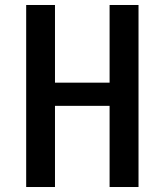

<svg xmlns="http://www.w3.org/2000/svg" viewBox="-20 -750 660 770"><path d="M200.5 0V-325.5H419.5V0H535.5V-730H419.5V-418.5H200.5V-730H85V0Z"/></svg>

Font: Monaspace Argon Medium
Style: Regular
Weight: 500
Designer: Riley Cran & the Lettermatic Team
Foundry: Lettermatic
Version: Version 1.000 (Monaspace Argon)